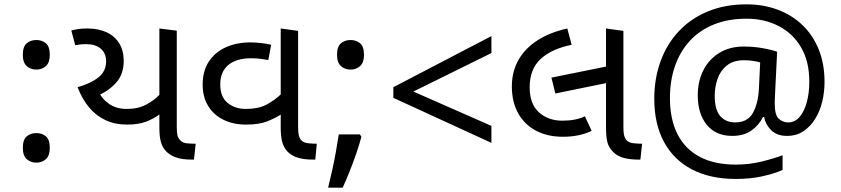

<svg xmlns="http://www.w3.org/2000/svg" viewBox="-20 -734 3870 883"><path d="M147 -414Q121 -414 103 -430Q85 -446 85 -482Q85 -520 103 -535Q121 -550 147 -550Q173 -550 191 -535Q209 -520 209 -482Q209 -446 191 -430Q173 -414 147 -414ZM147 14Q121 14 103 -2Q85 -18 85 -54Q85 -92 103 -107Q121 -122 147 -122Q173 -122 191 -107Q209 -92 209 -54Q209 -18 191 -2Q173 14 147 14Z M565 -161Q508 -161 464 -182Q420 -203 388.5 -241.5Q357 -280 337 -333Q397 -350 432.5 -378Q468 -406 468 -452Q468 -489 443.5 -510Q419 -531 377 -531Q359 -531 348.5 -529.5Q338 -528 326 -526L308 -594Q319 -597 336.5 -600Q354 -603 382 -603Q433 -603 470.5 -585.5Q508 -568 528.5 -534.5Q549 -501 549 -453Q549 -393 513.5 -353Q478 -313 419 -290L436 -309Q449 -279 482 -256Q515 -233 563 -233Q615 -233 652.5 -253Q690 -273 715 -300V-209Q687 -188 652 -174.5Q617 -161 565 -161ZM862 0Q819 0 791 -9.5Q763 -19 745 -37Q728 -54 720.5 -79Q713 -104 713 -148V-603L793 -593V-152Q793 -124 796 -112Q799 -100 808 -90Q819 -77 838.5 -75Q858 -73 880 -73L872 0Z M1112 -161Q1053 -161 1008 -183Q963 -205 937.5 -246.5Q912 -288 912 -345Q912 -408 940.5 -451Q969 -494 1018.5 -516.5Q1068 -539 1131 -539Q1153 -539 1181 -536Q1209 -533 1227 -528L1214 -458Q1197 -461 1178 -463.5Q1159 -466 1134 -466Q1067 -466 1030 -435Q993 -404 993 -346Q993 -288 1027 -260.5Q1061 -233 1111 -233Q1167 -233 1204 -252Q1241 -271 1276 -304V-210Q1245 -190 1208 -175.5Q1171 -161 1112 -161ZM1419 0Q1376 0 1347.5 -9.5Q1319 -19 1302 -37Q1286 -54 1278.5 -79Q1271 -104 1271 -148V-603L1351 -592V-152Q1351 -125 1354 -112.5Q1357 -100 1363 -92Q1374 -78 1395.5 -75.5Q1417 -73 1437 -73L1430 0Z M1635 -116 1642 -105Q1633 -70 1619 -29.5Q1605 11 1589 51.5Q1573 92 1556 129H1489Q1499 89 1508.5 45.5Q1518 2 1525.5 -40Q1533 -82 1538 -116ZM1592 -414Q1566 -414 1548 -430Q1530 -446 1530 -482Q1530 -520 1548 -535Q1566 -550 1592 -550Q1618 -550 1636 -535Q1654 -520 1654 -482Q1654 -446 1636 -430Q1618 -414 1592 -414Z M1789 -284V-333L2240 -568V-490L1881 -313L2240 -155V-77Z M2569 -105Q2498 -105 2445 -133Q2392 -161 2363 -213Q2334 -265 2334 -337Q2334 -404 2364 -457.5Q2394 -511 2451 -548Q2508 -585 2589 -603L2609 -528Q2516 -509 2466 -462.5Q2416 -416 2416 -333Q2416 -255 2459 -217Q2502 -179 2566 -179Q2598 -179 2623 -184Q2648 -189 2670 -199L2701 -132Q2674 -119 2640.5 -112Q2607 -105 2569 -105ZM2534 -304 2516 -377 2783 -431V-355ZM2915 0Q2880 0 2849.5 -7.5Q2819 -15 2798 -37Q2779 -57 2773 -81.5Q2767 -106 2767 -148V-603L2847 -592V-152Q2847 -125 2850 -112.5Q2853 -100 2859 -92Q2870 -78 2891 -75.5Q2912 -73 2933 -73L2925 0Z M3772 -357Q3772 -311 3761.5 -267Q3751 -223 3729 -187.5Q3707 -152 3675 -130.5Q3643 -109 3599 -109Q3553 -109 3526.5 -135.5Q3500 -162 3494 -196H3489Q3471 -159 3436 -134Q3401 -109 3348 -109Q3272 -109 3230.5 -160Q3189 -211 3189 -295Q3189 -361 3215 -411.5Q3241 -462 3288.5 -491Q3336 -520 3401 -520Q3445 -520 3487.5 -512.5Q3530 -505 3554 -496L3544 -293Q3543 -275 3543 -267.5Q3543 -260 3543 -257Q3543 -205 3561.5 -188Q3580 -171 3605 -171Q3636 -171 3657.5 -196.5Q3679 -222 3690.5 -264.5Q3702 -307 3702 -358Q3702 -451 3664.5 -515.5Q3627 -580 3561.5 -614Q3496 -648 3413 -648Q3328 -648 3262 -621Q3196 -594 3151.5 -545Q3107 -496 3084 -429.5Q3061 -363 3061 -283Q3061 -185 3096 -116.5Q3131 -48 3198.5 -12.5Q3266 23 3364 23Q3425 23 3480.5 9.5Q3536 -4 3579 -20V48Q3536 66 3482.5 77.5Q3429 89 3364 89Q3246 89 3162 45Q3078 1 3033.5 -81.5Q2989 -164 2989 -280Q2989 -373 3018 -452.5Q3047 -532 3102 -590.5Q3157 -649 3235.5 -681.5Q3314 -714 3413 -714Q3491 -714 3556.5 -689.5Q3622 -665 3670.5 -618.5Q3719 -572 3745.5 -506Q3772 -440 3772 -357ZM3267 -293Q3267 -229 3292.5 -200Q3318 -171 3361 -171Q3417 -171 3441.5 -213Q3466 -255 3470 -322L3476 -447Q3463 -451 3443 -454Q3423 -457 3402 -457Q3353 -457 3323 -433Q3293 -409 3280 -371.5Q3267 -334 3267 -293Z"/></svg>

Font: hexguzrati15
Style: Regular
Weight: 400
Designer: Jelle Bosma - Monotype Design Team
Foundry: Monotype Imaging Inc.
Version: Version 2.006